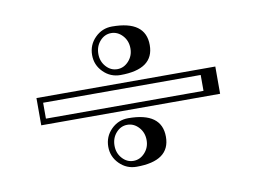

<svg xmlns="http://www.w3.org/2000/svg" viewBox="-60 -680 887 666"><g transform="rotate(-10 383.5 -347.0)"><path d="M90 -319H645V-375H90ZM700 -299H70V-395H700ZM308 -185Q308 -159 324.5 -140.5Q341 -122 364 -122Q387 -122 404 -140.5Q421 -159 421 -185Q421 -212 404 -230.5Q387 -249 364 -249Q341 -249 324.5 -230.5Q308 -212 308 -185ZM371 -271Q489 -271 489 -185Q489 -100 371 -100Q336 -100 311 -125Q286 -150 286 -185Q286 -221 311 -246Q336 -271 371 -271ZM308 -508Q308 -482 324.5 -463.5Q341 -445 364 -445Q387 -445 404 -463.5Q421 -482 421 -508Q421 -535 404 -553.5Q387 -572 364 -572Q341 -572 324.5 -553.5Q308 -535 308 -508ZM371 -594Q489 -594 489 -508Q489 -423 371 -423Q336 -423 311 -448Q286 -473 286 -508Q286 -544 311 -569Q336 -594 371 -594Z"/></g></svg>

Font: Jacques Francois Shadow
Style: Regular
Weight: 400
Designer: Alexei Vanyashin, Nikita Kanarev (i@xarsok.ru)
Foundry: Cyreal (www.cyreal.org)
Version: Version 1.003